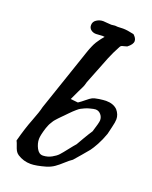

<svg xmlns="http://www.w3.org/2000/svg" viewBox="-140 -811 715 903"><g transform="rotate(20 217.0 -360.0)"><path d="M169.9 -697.3Q169.9 -714.8 185.1 -724.6Q200.2 -734.4 217.8 -734.4Q223.6 -734.4 237.3 -732.9Q251 -731.4 258.8 -731.4Q263.7 -731.4 277.3 -733.4Q282.2 -732.4 291 -732.4Q294.9 -732.4 303.7 -732.9Q312.5 -733.4 317.4 -733.4Q337.9 -733.4 372.1 -725.6Q388.7 -710.9 388.7 -696.3Q388.7 -679.7 364.3 -661.1Q359.4 -659.2 352.1 -657.7Q344.7 -656.2 339.4 -654.3Q334 -652.3 331.1 -646.5Q311.5 -610.4 298.3 -578.1Q285.2 -545.9 270 -506.3Q254.9 -466.8 243.2 -438.5Q240.2 -427.7 238.3 -421.4Q236.3 -415 233.4 -409.7Q230.5 -404.3 221.2 -384.8Q211.9 -365.2 199.2 -337.9L236.3 -334Q251 -343.8 266.6 -356.9Q282.2 -370.1 292 -375Q301.8 -379.9 321.3 -382.8Q348.6 -386.7 358.4 -386.7Q395.5 -386.7 416 -366.2Q433.6 -345.7 433.6 -321.3Q433.6 -307.6 426.8 -280.3Q419.9 -252.9 418 -243.2Q406.2 -210 392.1 -184.1Q377.9 -158.2 368.2 -145.5Q358.4 -132.8 337.9 -109.4Q317.4 -85.9 306.6 -73.2Q292 -63.5 273.4 -46.4Q254.9 -29.3 238.8 -18.1Q222.7 -6.8 201.2 0Q153.3 13.7 126 13.7Q89.8 13.7 59.6 -5.9Q49.8 -12.7 44.9 -22Q40 -31.2 35.6 -44.9Q31.2 -58.6 26.4 -67.4Q43.9 -133.8 63 -182.1Q82 -230.5 87.9 -256.8L187.5 -549.8Q188.5 -553.7 192.4 -564.5Q196.3 -575.2 197.3 -578.6Q198.2 -582 201.7 -590.3Q205.1 -598.6 207 -603Q209 -607.4 212.4 -614.7Q215.8 -622.1 219.2 -627Q222.7 -631.8 227.1 -638.7Q231.4 -645.5 236.8 -652.3Q242.2 -659.2 249 -667Q245.1 -668 238.3 -668Q232.4 -668 221.7 -667Q210.9 -666 206.1 -666Q191.4 -666 180.7 -674.3Q169.9 -682.6 169.9 -697.3ZM123 -110.4Q123 -87.9 134.8 -65.4Q146.5 -43 166 -43H168Q190.4 -43.9 210 -54.7Q229.5 -65.4 239.7 -76.7Q250 -87.9 269 -112.3Q288.1 -136.7 297.9 -147.5Q302.7 -156.2 318.4 -183.1Q334 -210 347.7 -230.5Q363.3 -279.3 363.3 -291Q363.3 -307.6 352.5 -319.8Q341.8 -332 326.2 -332Q318.4 -332 296.9 -326.2Q285.2 -323.2 274.9 -318.4Q264.6 -313.5 257.8 -310.1Q251 -306.6 241.2 -297.9Q231.4 -289.1 227.5 -285.6Q223.6 -282.2 211.9 -270Q200.2 -257.8 196.3 -253.9Q193.4 -251 184.6 -242.2Q175.8 -233.4 173.8 -231Q171.9 -228.5 165 -221.2Q158.2 -213.9 155.8 -209.5Q153.3 -205.1 148.9 -198.2Q144.5 -191.4 141.6 -184.1Q138.7 -176.8 135.7 -168.9Q123 -128.9 123 -110.4Z"/></g></svg>

Font: Essays1743
Style: Italic
Weight: 500
Italic angle: -10°
Designer: Based on the typeface in a 1743 English translation of the essays of Montaigne.  PostScript/TrueType font designed by Jo
Version: Version 002.100